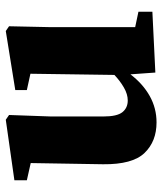

<svg xmlns="http://www.w3.org/2000/svg" viewBox="30 -562 548 647"><g transform="rotate(-90 303.5 -239.0)"><path d="M382 11 376 -73Q344 -31 303 -8Q262 15 214 15Q150 15 111 -25.5Q72 -66 73 -165L77 -409L19 -422V-464L223 -493L239 -482L234 -341V-164Q234 -118 248.5 -100Q263 -82 288 -82Q309 -82 331.5 -95Q354 -108 374 -127L378 -410L323 -422V-461L522 -493L538 -482L535 -341V-57L587 -46V1Z"/></g></svg>

Font: Source Serif Pro
Style: Bold
Weight: 700
Designer: Frank Grießhammer
Foundry: Adobe Systems Incorporated
Version: Version 3.001;hotconv 1.0.111;makeotfexe 2.5.65597